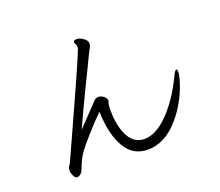

<svg xmlns="http://www.w3.org/2000/svg" viewBox="-121 -905 1242 1082"><g transform="rotate(-20 500.0 -363.5)"><path d="M482 -344 476 -324Q474 -308 474 -281Q474 -207 499 -146Q531 -70 600.5 -70Q670 -70 746 -148Q822 -226 879 -347Q893 -377 902 -377Q907 -377 907 -358Q907 -339 893 -296Q859 -192 789 -109Q703 -7 598 -7Q512 -7 466 -81Q430 -140 418 -232Q413 -270 413 -301Q365 -255 317 -200Q269 -145 253.5 -123.5Q238 -102 227 -79Q216 -56 209 -36Q202 -16 191 -6.5Q180 3 169 3Q158 3 149.5 -15Q141 -33 141 -45Q141 -57 144 -64.5Q147 -72 151 -76.5Q155 -81 157 -85.5Q159 -90 290.5 -380Q422 -670 422 -684Q422 -698 417 -706Q412 -714 412 -718Q412 -730 431 -730Q450 -730 471 -715Q492 -700 492 -685Q492 -670 485 -658.5Q478 -647 463 -615.5Q448 -584 425.5 -537.5Q403 -491 377 -438Q351 -385 327 -333Q303 -281 284 -240Q307 -263 353 -312Q399 -361 409.5 -371.5Q420 -382 436 -382Q452 -382 467 -369.5Q482 -357 482 -344Z"/></g></svg>

Font: LXGW WenKai Mono Lite
Style: Regular
Weight: 400
Monospace: yes
Designer: LXGW / Fontworks Inc.
Foundry: LXGW / Fontworks Inc.
Version: Version 1.520; June 14, 2025